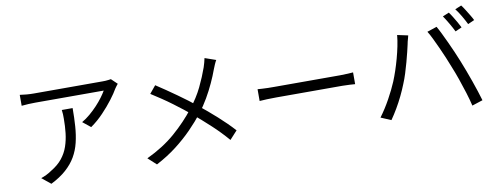

<svg xmlns="http://www.w3.org/2000/svg" viewBox="-68 -1178 4075 1574"><g transform="rotate(-10 1970.0 -391.0)"><path d="M931 -676Q925 -669 917.5 -659Q910 -649 904 -640Q885 -606 847.5 -556.5Q810 -507 761 -455.5Q712 -404 655 -364L589 -417Q624 -437 657.5 -465.5Q691 -494 720.5 -525.5Q750 -557 772.5 -587.5Q795 -618 808 -641Q792 -641 756.5 -641Q721 -641 672.5 -641Q624 -641 569 -641Q514 -641 460 -641Q406 -641 359 -641Q312 -641 280 -641Q248 -641 238 -641Q210 -641 182 -639.5Q154 -638 124 -635V-726Q150 -722 180 -719.5Q210 -717 238 -717Q248 -717 281 -717Q314 -717 361.5 -717Q409 -717 465 -717Q521 -717 576.5 -717Q632 -717 681 -717Q730 -717 764.5 -717Q799 -717 812 -717Q822 -717 835.5 -717.5Q849 -718 862 -720Q875 -722 882 -723ZM532 -544Q532 -463 527 -392Q522 -321 507 -259Q492 -197 461.5 -144.5Q431 -92 380 -46.5Q329 -1 253 37L179 -23Q200 -30 224 -41.5Q248 -53 269 -68Q328 -103 363 -147Q398 -191 415.5 -242.5Q433 -294 439.5 -351.5Q446 -409 446 -471Q446 -490 445.5 -507Q445 -524 442 -544Z M1760 -728Q1752 -715 1742.5 -693Q1733 -671 1727 -655Q1709 -605 1682.5 -547.5Q1656 -490 1622.5 -432Q1589 -374 1548 -321Q1500 -260 1439.5 -198Q1379 -136 1303.5 -77.5Q1228 -19 1133 31L1064 -32Q1204 -98 1304.5 -185.5Q1405 -273 1481 -371Q1544 -450 1583 -531Q1622 -612 1648 -686Q1653 -701 1659 -722.5Q1665 -744 1668 -760ZM1231 -611Q1268 -587 1311 -557.5Q1354 -528 1397 -497.5Q1440 -467 1478.5 -438Q1517 -409 1545 -386Q1621 -325 1693 -260.5Q1765 -196 1824 -131L1761 -62Q1698 -135 1631.5 -196.5Q1565 -258 1490 -322Q1463 -345 1427 -373Q1391 -401 1349.5 -432Q1308 -463 1264 -492.5Q1220 -522 1179 -548Z M2052 -433Q2067 -432 2089 -430.5Q2111 -429 2137.5 -428.5Q2164 -428 2191 -428Q2207 -428 2240.5 -428Q2274 -428 2319 -428Q2364 -428 2414.5 -428Q2465 -428 2515.5 -428Q2566 -428 2611.5 -428Q2657 -428 2690 -428Q2723 -428 2739 -428Q2777 -428 2804 -430Q2831 -432 2847 -433V-335Q2832 -336 2802.5 -338Q2773 -340 2740 -340Q2724 -340 2690 -340Q2656 -340 2611.5 -340Q2567 -340 2516 -340Q2465 -340 2414.5 -340Q2364 -340 2319.5 -340Q2275 -340 2241 -340Q2207 -340 2191 -340Q2150 -340 2113 -338.5Q2076 -337 2052 -335Z M3705 -779Q3718 -762 3733 -737.5Q3748 -713 3762.5 -688Q3777 -663 3787 -642L3733 -618Q3718 -649 3695 -688.5Q3672 -728 3652 -757ZM3815 -819Q3829 -801 3844.5 -776Q3860 -751 3875 -726.5Q3890 -702 3899 -683L3845 -659Q3829 -692 3806.5 -730.5Q3784 -769 3762 -797ZM3158 -301Q3174 -340 3189.5 -386Q3205 -432 3218.5 -481.5Q3232 -531 3242 -579.5Q3252 -628 3256 -672L3345 -653Q3343 -642 3339 -629.5Q3335 -617 3332 -604Q3329 -591 3327 -580Q3322 -557 3313 -520Q3304 -483 3292 -439Q3280 -395 3266 -350.5Q3252 -306 3236 -268Q3218 -222 3194.5 -173.5Q3171 -125 3144 -79Q3117 -33 3089 7L3004 -29Q3051 -92 3091.5 -165.5Q3132 -239 3158 -301ZM3650 -339Q3635 -378 3617 -421Q3599 -464 3579 -507.5Q3559 -551 3540.5 -589.5Q3522 -628 3505 -655L3586 -682Q3601 -656 3619.5 -618Q3638 -580 3658 -537Q3678 -494 3697 -450Q3716 -406 3732 -366Q3747 -329 3764 -283.5Q3781 -238 3797.5 -191.5Q3814 -145 3828 -101.5Q3842 -58 3852 -24L3763 5Q3751 -46 3732.5 -105.5Q3714 -165 3693 -225.5Q3672 -286 3650 -339Z"/></g></svg>

Font: Noto Sans TC
Style: Regular
Weight: 400
Designer: Ryoko NISHIZUKA  (kana, bopomofo & ideographs); Paul D. Hunt (Latin, Greek & Cyrillic); Sandoll Communications , Soo-you
Foundry: Adobe
Version: Version 2.004-H2;hotconv 1.0.118;makeotfexe 2.5.65603